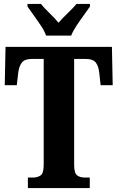

<svg xmlns="http://www.w3.org/2000/svg" viewBox="-20 -951 594 971"><path d="M121 0V-53H145Q170 -53 185.5 -64Q201 -75 201 -118V-653H141Q104 -653 90 -634Q76 -615 72 -582L65 -520H4L8 -714H546L550 -520H489L482 -582Q479 -615 465 -634Q451 -653 414 -653H355V-118Q355 -75 370 -64Q385 -53 409 -53H434V0ZM213 -771Q205 -794 187.5 -820.5Q170 -847 151 -873Q132 -899 119 -918V-931H187Q202 -912 230 -885Q258 -858 276 -836Q295 -858 323 -885Q351 -912 367 -931H435V-918Q422 -899 403 -873Q384 -847 366.5 -820.5Q349 -794 340 -771Z"/></svg>

Font: Noto Serif ExtraCondensed ExtraBold
Style: Regular
Weight: 800
Width: 2
Designer: Monotype Design Team
Foundry: Monotype Imaging Inc.
Version: Version 2.013; ttfautohint (v1.8.4.7-5d5b)